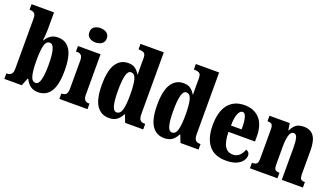

<svg xmlns="http://www.w3.org/2000/svg" viewBox="-67 -1298 3204 1836"><g transform="rotate(20 1535.5 -380.5)"><path d="M357 10Q309 10 277.5 -14.5Q246 -39 228 -78H221L190 0H13V-56H18Q32 -56 46 -61Q60 -66 69 -81Q78 -96 78 -126V-638Q78 -680 60 -692Q42 -704 16 -704H13V-760H242V-593Q242 -565 239.5 -531Q237 -497 234 -474H239Q256 -506 286.5 -527Q317 -548 363 -548Q443 -548 485.5 -481.5Q528 -415 528 -270Q528 -125 484 -57.5Q440 10 357 10ZM306 -66Q337 -66 351 -119Q365 -172 365 -272Q365 -474 305 -474Q267 -474 254 -423.5Q241 -373 241 -271Q241 -172 254.5 -119Q268 -66 306 -66Z M712 -625Q675 -625 649.5 -643Q624 -661 624 -698Q624 -736 649.5 -753.5Q675 -771 712 -771Q748 -771 774.5 -753.5Q801 -736 801 -698Q801 -661 774.5 -643Q748 -625 712 -625ZM573 0V-56H582Q606 -56 620.5 -71Q635 -86 635 -129V-413Q635 -452 620 -466Q605 -480 582 -480H567V-536H797V-127Q797 -85 812 -70.5Q827 -56 850 -56H859V0Z M1079 10Q997 10 952.5 -56.5Q908 -123 908 -267Q908 -412 952.5 -480Q997 -548 1076 -548Q1122 -548 1149 -527.5Q1176 -507 1193 -476H1197Q1196 -499 1196 -529Q1196 -559 1196 -588V-643Q1196 -684 1176.5 -694Q1157 -704 1130 -704H1122V-760H1359V-135Q1359 -89 1373.5 -72.5Q1388 -56 1419 -56H1426V0H1242L1213 -75H1208Q1189 -35 1158 -12.5Q1127 10 1079 10ZM1130 -66Q1168 -66 1182 -117.5Q1196 -169 1196 -269Q1196 -368 1182.5 -421Q1169 -474 1131 -474Q1099 -474 1085.5 -421Q1072 -368 1072 -268Q1072 -167 1085.5 -116.5Q1099 -66 1130 -66Z M1642 10Q1560 10 1515.5 -56.5Q1471 -123 1471 -267Q1471 -412 1515.5 -480Q1560 -548 1639 -548Q1685 -548 1712 -527.5Q1739 -507 1756 -476H1760Q1759 -499 1759 -529Q1759 -559 1759 -588V-643Q1759 -684 1739.5 -694Q1720 -704 1693 -704H1685V-760H1922V-135Q1922 -89 1936.5 -72.5Q1951 -56 1982 -56H1989V0H1805L1776 -75H1771Q1752 -35 1721 -12.5Q1690 10 1642 10ZM1693 -66Q1731 -66 1745 -117.5Q1759 -169 1759 -269Q1759 -368 1745.5 -421Q1732 -474 1694 -474Q1662 -474 1648.5 -421Q1635 -368 1635 -268Q1635 -167 1648.5 -116.5Q1662 -66 1693 -66Z M2269 10Q2151 10 2093.5 -62.5Q2036 -135 2036 -265Q2036 -406 2094.5 -478Q2153 -550 2259 -550Q2357 -550 2413.5 -488.5Q2470 -427 2470 -308V-257H2200Q2202 -158 2229.5 -112.5Q2257 -67 2311 -67Q2354 -67 2379 -92.5Q2404 -118 2418 -155Q2433 -151 2443.5 -139Q2454 -127 2454 -109Q2454 -82 2435.5 -54.5Q2417 -27 2376.5 -8.5Q2336 10 2269 10ZM2310 -322Q2311 -398 2299.5 -440.5Q2288 -483 2263 -483Q2237 -483 2219.5 -441.5Q2202 -400 2202 -322Z M2512 0V-56H2516Q2545 -56 2559 -68Q2573 -80 2573 -124V-416Q2573 -457 2560 -468.5Q2547 -480 2520 -480H2516V-536H2722L2733 -467H2737Q2753 -503 2780.5 -526.5Q2808 -550 2863 -550Q2930 -550 2964 -504Q2998 -458 2998 -357V-126Q2998 -80 3008.5 -68Q3019 -56 3047 -56H3051V0H2836V-325Q2836 -389 2827 -424.5Q2818 -460 2791 -460Q2770 -460 2758 -438Q2746 -416 2741 -381Q2736 -346 2736 -306V-121Q2736 -79 2748.5 -67.5Q2761 -56 2789 -56H2792V0Z"/></g></svg>

Font: Noto Serif Sinhala ExtraCondensed Black
Style: Regular
Weight: 900
Width: 2
Designer: Jelle Bosma - Monotype Design Team
Foundry: Monotype Imaging Inc.
Version: Version 2.007; ttfautohint (v1.8.4.7-5d5b)